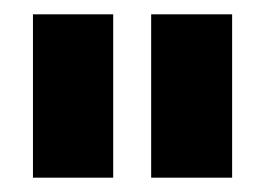

<svg xmlns="http://www.w3.org/2000/svg" viewBox="-20 -647 370 268"><path d="M26 -627H138V-399H26ZM191 -627H304V-399H191Z"/></svg>

Font: Blinker ExtraBold
Style: Regular
Weight: 800
Designer: Juergen Huber
Foundry: supertype
Version: Version 1.017;hotconv 1.0.117;makeotfexe 2.5.65602